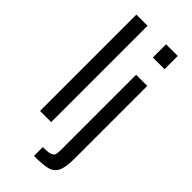

<svg xmlns="http://www.w3.org/2000/svg" viewBox="-293 -797 1047 1047"><g transform="rotate(45 230.5 -273.0)"><path d="M72 0V-743H158V0ZM301 -641V-743H391V-641ZM303 74V-510H389V50Q389 118 374 148.5Q359 179 326 188Q293 197 222 197V129Q259 129 276 124Q293 119 298 108Q303 97 303 74Z"/></g></svg>

Font: Saira Semi Condensed
Style: Regular
Weight: 400
Width: 4
Designer: Hector Gatti with collaboration of the Omnibus-Type team
Foundry: Omnibus-Type
Version: Version 1.001; ttfautohint (v1.8)